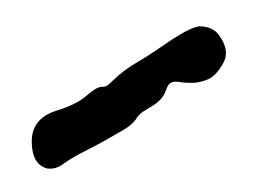

<svg xmlns="http://www.w3.org/2000/svg" viewBox="-24 -506 439 330"><g transform="rotate(-30 195.0 -340.5)"><path d="M13.7 -301.8Q-4.9 -320.3 11.7 -351.6Q31.2 -390.6 78.1 -379.9Q111.3 -372.1 134.3 -376.5Q157.2 -380.9 164.1 -377Q170.9 -373 176.3 -374Q181.6 -375 189.5 -377Q212.9 -382.8 240.2 -382.8Q258.8 -382.8 276.9 -384.3Q294.9 -385.7 310.5 -386.7Q348.6 -388.7 362.3 -382.8Q381.8 -371.1 383.8 -353.5Q387.7 -320.3 366.2 -307.6Q344.7 -294.9 330.6 -296.4Q316.4 -297.9 305.2 -303.7Q293.9 -309.6 285.6 -316.4Q277.3 -323.2 272 -323.2Q266.6 -323.2 262.7 -320.3Q258.8 -317.4 253.9 -313.5Q241.2 -304.7 222.7 -304.7Q204.1 -304.7 198.2 -303.2Q192.4 -301.8 187.5 -298.8Q176.8 -293.9 160.2 -293.9Q142.6 -293.9 129.9 -293.9Q112.3 -293.9 85 -295.4Q57.6 -296.9 41.5 -294.9Q25.4 -293 13.7 -301.8Z"/></g></svg>

Font: Creepster Caps
Style: Regular
Weight: 400
Designer: Font Diner, Inc
Foundry: Font Diner, Inc
Version: Version 1.000